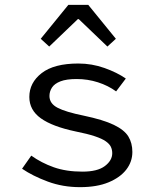

<svg xmlns="http://www.w3.org/2000/svg" viewBox="-20 -760 640 792"><path d="M310 12Q239 12 177 -11Q115 -34 71 -64L109 -118Q151 -88 202 -70Q253 -52 320 -52Q382 -52 412.5 -75Q443 -98 443 -128Q443 -142 437.5 -154Q432 -166 416.5 -177Q401 -188 371 -198Q341 -208 291 -218Q196 -238 148.5 -272Q101 -306 101 -360Q101 -419 152 -458.5Q203 -498 303 -498Q359 -498 411 -479.5Q463 -461 499 -436L459 -383Q426 -407 384 -420.5Q342 -434 296 -434Q254 -434 229.5 -424.5Q205 -415 194.5 -399Q184 -383 184 -364Q184 -333 217.5 -315.5Q251 -298 325 -283Q406 -266 449.5 -245Q493 -224 509.5 -197Q526 -170 526 -133Q526 -93 501 -60.5Q476 -28 428 -8Q380 12 310 12ZM183 -568 148 -600 262 -740H344L458 -600L423 -568L305 -681H301Z"/></svg>

Font: Source Code Pro
Style: Regular
Weight: 400
Monospace: yes
Designer: Paul D. Hunt, Teo Tuominen
Foundry: Adobe Systems Incorporated
Version: Version 1.018;hotconv 1.0.116;makeotfexe 2.5.65601